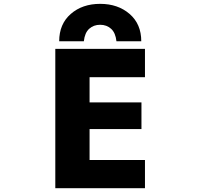

<svg xmlns="http://www.w3.org/2000/svg" viewBox="-20 -990 1040 1012"><path d="M725.6 -309.6H452.1V-146.5H744.1V2H271.5V-732.4H744.1V-583H452.1V-450.2H725.6ZM724.6 -772.5H593.8Q588.9 -817.4 565.4 -838.4Q542 -859.4 507.8 -859.4Q473.6 -859.4 450.2 -838.4Q426.8 -817.4 421.9 -772.5H292Q292 -863.3 353 -916.5Q414.1 -969.7 507.8 -969.7Q601.6 -969.7 663.1 -916.5Q724.6 -863.3 724.6 -772.5Z"/></svg>

Font: GenEi Gothic M Heavy
Style: Regular
Weight: 800
Designer: o_tamon (Modified); [Source Han Sans]
Ryoko NISHIZUKA  (kana & ideographs); Paul D. Hunt (Latin, Greek & Cyrillic); Wenl
Version: Version 1.1a;Original Version 1.004